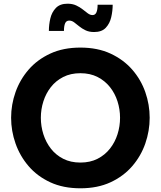

<svg xmlns="http://www.w3.org/2000/svg" viewBox="-20 -1007 868 1037"><path d="M414.2 10Q321.4 10 251.4 -22.5Q181.4 -55 134.6 -109.5Q87.8 -164 63.9 -232Q40 -300 40 -371Q40 -442 63.9 -509.5Q87.8 -577 134.6 -631Q181.4 -685 251.4 -717.5Q321.4 -750 414.2 -750Q507 -750 577 -717.5Q647 -685 694.1 -631Q741.2 -577 764.8 -509.5Q788.4 -442 788.4 -371Q788.4 -300 764.8 -232Q741.2 -164 694.1 -109.5Q647 -55 577 -22.5Q507 10 414.2 10ZM414.2 -129Q467 -129 506.9 -149.4Q546.8 -169.8 573.9 -204.2Q601 -238.6 614.7 -281.9Q628.4 -325.2 628.4 -371Q628.4 -416.4 614.7 -459.5Q601 -502.6 573.9 -536.7Q546.8 -570.8 506.9 -591.2Q467 -611.6 414.2 -611.6Q361.4 -611.6 321.5 -591.2Q281.6 -570.8 254.8 -536.7Q228 -502.6 214.3 -459.5Q200.6 -416.4 200.6 -371Q200.6 -325.2 214.3 -281.9Q228 -238.6 254.8 -204.2Q281.6 -169.8 321.5 -149.4Q361.4 -129 414.2 -129ZM488.2 -834Q461.2 -834 441.8 -843.4Q422.4 -852.8 407.7 -864.9Q393 -877 380.4 -886.4Q367.8 -895.8 353.8 -895.8Q338 -895.8 331.7 -881.1Q325.4 -866.4 325.4 -840H244Q244 -873.4 251.8 -907.1Q259.6 -940.8 281.7 -963.9Q303.8 -987 344.8 -987Q371.8 -987 391.7 -977.6Q411.6 -968.2 426.6 -956.3Q441.6 -944.4 454.2 -935Q466.8 -925.6 479.8 -925.6Q494.6 -925.6 500.9 -940.4Q507.2 -955.2 507.2 -981.4H588.6Q588.6 -948.6 580.8 -914.4Q573 -880.2 551.4 -857.1Q529.8 -834 488.2 -834Z"/></svg>

Font: Be Vietnam Pro Variable Thin
Style: Regular
Weight: 100
Designer: Lam Bao, Tony Le, Vietanh Nguyen
Foundry: Yellow Type Foundry
Version: Version 1.002